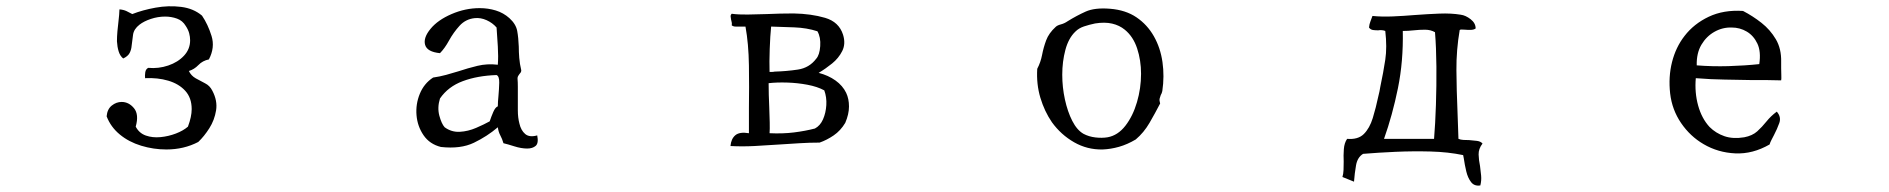

<svg xmlns="http://www.w3.org/2000/svg" viewBox="-20 -513 6040 614"><path d="M659 -223Q676 -191 671 -160Q666 -129 649.5 -103Q633 -77 614 -59Q568 -35 512 -35Q471 -35 431.5 -47Q392 -59 363 -83Q334 -107 321 -141Q323 -164 337.5 -175.5Q352 -187 369 -187Q392 -187 408.5 -167Q425 -147 414 -108Q425 -87 446.5 -79.5Q468 -72 493.5 -74.5Q519 -77 542.5 -86Q566 -95 581 -108Q593 -140 593 -164Q593 -200 572.5 -222.5Q552 -245 518 -255Q484 -265 444 -263Q443 -271 444.5 -281.5Q446 -292 454 -296Q487 -293 518 -303.5Q549 -314 568.5 -335Q588 -356 588 -384Q588 -395 585 -406.5Q582 -418 574 -430Q564 -447 546 -453.5Q528 -460 508 -460Q485 -460 462.5 -452.5Q440 -445 426 -434Q408 -420 405.5 -402Q403 -384 401 -367Q400 -354 394.5 -343.5Q389 -333 374 -326Q364 -334 359.5 -348.5Q355 -363 354 -381Q354 -396 355.5 -413Q357 -430 359 -446Q360 -456 361 -465.5Q362 -475 362 -483Q375 -482 384.5 -477.5Q394 -473 403 -468Q436 -481 477.5 -488.5Q519 -496 559 -491Q599 -486 626 -463Q645 -435 656.5 -398Q668 -361 648 -323Q628 -319 614.5 -305Q601 -291 584 -286Q591 -271 606 -262.5Q621 -254 636 -246.5Q651 -239 659 -223Z M1698 -80Q1703 -55 1693 -46.5Q1683 -38 1666 -38Q1647 -38 1625 -45Q1603 -52 1590 -55Q1586 -69 1580 -80Q1574 -91 1572 -106Q1538 -77 1495.5 -56.5Q1453 -36 1390 -43Q1354 -52 1334.5 -80.5Q1315 -109 1312 -144.5Q1309 -180 1322.5 -213Q1336 -246 1365 -265Q1386 -268 1406.5 -273.5Q1427 -279 1446 -285Q1476 -295 1507 -302.5Q1538 -310 1572 -306Q1574 -332 1572 -364.5Q1570 -397 1568 -425Q1555 -440 1536 -448.5Q1517 -457 1498 -455Q1469 -452 1449.5 -430.5Q1430 -409 1416 -383.5Q1402 -358 1387 -343Q1346 -347 1339.5 -369.5Q1333 -392 1357 -421Q1380 -449 1424 -468Q1468 -487 1514 -487Q1541 -487 1565.5 -479.5Q1590 -472 1609 -455Q1630 -436 1634 -414Q1638 -392 1639 -364Q1639 -347 1640.5 -328Q1642 -309 1647 -288Q1647 -284 1645 -281Q1643 -278 1641 -276Q1639 -273 1637 -270Q1635 -267 1635 -262Q1636 -250 1636 -235.5Q1636 -221 1636 -206Q1636 -183 1636 -160Q1636 -137 1641 -118Q1646 -96 1659.5 -84.5Q1673 -73 1698 -80ZM1572 -173Q1572 -179 1572.5 -188Q1573 -197 1574 -206Q1576 -228 1576.5 -248.5Q1577 -269 1568 -273Q1507 -271 1460 -253.5Q1413 -236 1387 -198Q1378 -169 1385 -143Q1392 -117 1402 -106Q1424 -90 1450.5 -91.5Q1477 -93 1502.5 -104Q1528 -115 1546 -125Q1551 -140 1557.5 -155Q1564 -170 1572 -173Z M2686 -216Q2695 -197 2695 -172.5Q2695 -148 2683 -120Q2668 -95 2646 -80Q2624 -65 2601 -57Q2569 -57 2537 -55Q2505 -53 2474 -51Q2432 -48 2392.5 -46Q2353 -44 2316 -46Q2318 -69 2331.5 -80.5Q2345 -92 2375 -87Q2375 -106 2375 -126Q2375 -146 2375 -168Q2376 -234 2375 -303.5Q2374 -373 2364 -428Q2360 -428 2356.5 -428Q2353 -428 2349 -428Q2340 -428 2332.5 -428Q2325 -428 2320 -432Q2321 -437 2320 -441.5Q2319 -446 2318 -450Q2317 -455 2316.5 -460Q2316 -465 2320 -469Q2342 -466 2371 -466.5Q2400 -467 2432 -468Q2453 -469 2475 -469.5Q2497 -470 2518 -470Q2574 -469 2618.5 -456Q2663 -443 2676 -402Q2685 -373 2673.5 -350Q2662 -327 2641 -310Q2620 -293 2598 -280Q2629 -272 2652 -255.5Q2675 -239 2686 -216ZM2616 -224Q2594 -236 2562 -242Q2530 -248 2497 -249Q2464 -250 2438 -247Q2438 -230 2438.5 -210Q2439 -190 2440 -170Q2441 -144 2441.5 -121.5Q2442 -99 2441 -87Q2483 -85 2519 -89.5Q2555 -94 2586 -102Q2603 -111 2612 -131.5Q2621 -152 2622.5 -177Q2624 -202 2616 -224ZM2594 -413Q2560 -424 2520 -425.5Q2480 -427 2446 -428Q2443 -399 2441.5 -356.5Q2440 -314 2441 -283Q2445 -283 2449 -283Q2453 -283 2457 -284Q2495 -285 2531.5 -290.5Q2568 -296 2590 -325Q2601 -337 2603 -365.5Q2605 -394 2594 -413Z M3697 -222Q3696 -218 3695 -215Q3694 -212 3692 -209Q3690 -204 3688.5 -198Q3687 -192 3690 -182Q3674 -151 3656 -120Q3638 -89 3612 -67Q3585 -51 3558.5 -43.5Q3532 -36 3506 -35Q3457 -34 3415 -58Q3373 -82 3344 -122Q3320 -157 3307 -200.5Q3294 -244 3297 -293Q3308 -314 3312.5 -337.5Q3317 -361 3325.5 -384Q3334 -407 3356 -427Q3361 -432 3372.5 -435Q3384 -438 3394 -445Q3423 -463 3452 -476Q3481 -489 3530 -485Q3580 -481 3614.5 -457.5Q3649 -434 3670 -397Q3691 -360 3697.5 -314.5Q3704 -269 3697 -222ZM3629 -277Q3629 -320 3616.5 -358Q3604 -396 3577 -418Q3560 -432 3536.5 -437.5Q3513 -443 3482 -438Q3463 -434 3446.5 -428.5Q3430 -423 3419 -412Q3397 -391 3387 -353.5Q3377 -316 3377 -274Q3377 -234 3385.5 -195Q3394 -156 3409 -126.5Q3424 -97 3445 -85Q3462 -76 3483 -73.5Q3504 -71 3522 -74Q3555 -80 3579 -111Q3603 -142 3616 -186.5Q3629 -231 3629 -277Z M4721 -54Q4708 -37 4708.5 -19Q4709 -1 4713 18Q4715 33 4716.5 48.5Q4718 64 4714 80Q4695 83 4684.5 69.5Q4674 56 4669 35Q4664 14 4661 -7Q4660 -14 4659 -17Q4611 -27 4555 -28.5Q4499 -30 4443 -27.5Q4387 -25 4339 -21Q4321 -10 4316.5 15.5Q4312 41 4310 68Q4301 64 4291.5 60.5Q4282 57 4273 53Q4276 43 4276.5 30.5Q4277 18 4277 4Q4276 -16 4277.5 -36Q4279 -56 4288 -69Q4323 -66 4341.5 -84.5Q4360 -103 4370 -135.5Q4380 -168 4388 -206Q4390 -214 4391.5 -221Q4393 -228 4394 -235Q4404 -282 4410 -322Q4416 -362 4410 -414Q4405 -416 4399 -416.5Q4393 -417 4387 -416Q4379 -416 4371 -417Q4363 -418 4358 -425Q4359 -436 4362.5 -444.5Q4366 -453 4369 -462Q4399 -459 4434 -460.5Q4469 -462 4505 -465Q4545 -468 4583 -469.5Q4621 -471 4651 -466Q4667 -464 4683 -451.5Q4699 -439 4699 -422Q4694 -418 4684.5 -417.5Q4675 -417 4666 -418Q4660 -418 4655 -418.5Q4650 -419 4648 -417Q4637 -353 4637.5 -288.5Q4638 -224 4641 -155Q4642 -134 4642.5 -112.5Q4643 -91 4644 -69Q4651 -66 4660 -65.5Q4669 -65 4678 -65Q4691 -64 4703 -62.5Q4715 -61 4721 -54ZM4569 -410Q4555 -418 4537 -418Q4519 -418 4501 -416Q4492 -415 4483 -414.5Q4474 -414 4466 -414Q4468 -317 4450.5 -231Q4433 -145 4406 -69H4566Q4570 -117 4572 -178Q4574 -239 4573.5 -300Q4573 -361 4569 -410Z M5676 -256Q5650 -257 5626 -257Q5602 -257 5578 -257Q5538 -258 5495.5 -258.5Q5453 -259 5403 -263Q5399 -217 5410.5 -175.5Q5422 -134 5447 -107Q5467 -87 5494.5 -77.5Q5522 -68 5558 -74Q5584 -79 5599.5 -93Q5615 -107 5629 -124.5Q5643 -142 5662 -156Q5677 -139 5670 -119.5Q5663 -100 5653 -81Q5649 -73 5645 -65.5Q5641 -58 5639 -51Q5585 -20 5529.5 -22.5Q5474 -25 5428 -52Q5385 -77 5356 -119.5Q5327 -162 5321 -214Q5315 -267 5327 -314.5Q5339 -362 5367 -398Q5397 -437 5444.5 -459.5Q5492 -482 5554 -478Q5585 -462 5613 -440Q5641 -418 5659 -387.5Q5677 -357 5676 -315Q5676 -311 5676 -306Q5676 -301 5676 -295Q5676 -284 5676.5 -272.5Q5677 -261 5676 -256ZM5606 -308Q5612 -348 5600 -373.5Q5588 -399 5566 -412Q5544 -425 5518 -425Q5489 -426 5463 -411.5Q5437 -397 5421 -370Q5405 -343 5406 -304Q5456 -300 5507.5 -301.5Q5559 -303 5606 -308Z"/></svg>

Font: Yuji Boku
Style: Regular
Weight: 400
Designer: Kataoka Yuji
Foundry: Kinuta Font Factory
Version: Version 3.002